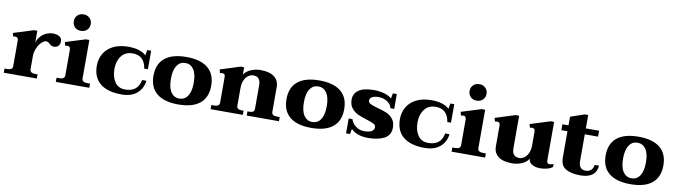

<svg xmlns="http://www.w3.org/2000/svg" viewBox="-35 -1333 6876 1952"><g transform="rotate(10 3402.5 -357.5)"><path d="M531 -415Q531 -382 514 -365.5Q497 -349 469 -349Q453 -349 443 -354.5Q433 -360 422 -370Q413 -379 404 -384Q395 -389 382 -389Q365 -389 341.5 -369Q318 -349 299 -312Q280 -275 276 -228V-83Q276 -43 330 -43H355V0H14V-43H44Q97 -43 97 -82V-348Q97 -365 88 -373.5Q79 -382 64 -382Q53 -382 44 -378L35 -414L241 -479H276V-356Q288 -399 316 -427Q344 -455 376.5 -467.5Q409 -480 435 -480Q474 -480 502.5 -465Q531 -450 531 -415Z M624 -640Q624 -677 648 -701Q672 -725 711 -725Q750 -725 774.5 -701Q799 -677 799 -640Q799 -603 774.5 -579Q750 -555 711 -555Q672 -555 648 -579Q624 -603 624 -640ZM551 -43H581Q635 -43 635 -82V-348Q635 -382 602 -382Q600 -382 581 -378L572 -415L777 -479H813V-82Q813 -43 867 -43H897V0H551Z M933 -235Q933 -306 966 -361.5Q999 -417 1063 -448.5Q1127 -480 1217 -480Q1340 -480 1401 -424L1410 -480H1451V-289H1413Q1393 -421 1271 -421Q1196 -421 1155.5 -367.5Q1115 -314 1115 -234Q1115 -151 1151.5 -98.5Q1188 -46 1256 -46Q1321 -46 1360 -75.5Q1399 -105 1412 -171H1456Q1448 -92 1390 -41Q1332 10 1230 10Q1085 10 1009 -52.5Q933 -115 933 -235Z M1518 -235Q1518 -356 1594 -418Q1670 -480 1816 -480Q1962 -480 2038 -418Q2114 -356 2114 -235Q2114 -114 2038 -52Q1962 10 1816 10Q1670 10 1594 -52Q1518 -114 1518 -235ZM1934 -235Q1934 -325 1902.5 -371.5Q1871 -418 1816 -418Q1761 -418 1729.5 -371.5Q1698 -325 1698 -235Q1698 -144 1729.5 -97.5Q1761 -51 1816 -51Q1871 -51 1902.5 -97.5Q1934 -144 1934 -235Z M2855 -43V0H2522V-43H2543Q2593 -43 2593 -82V-326Q2593 -414 2517 -414Q2495 -414 2470.5 -399Q2446 -384 2428.5 -349.5Q2411 -315 2411 -262V-82Q2411 -43 2462 -43H2482V0H2149V-43H2179Q2233 -43 2233 -82V-348Q2233 -382 2200 -382Q2198 -382 2179 -378L2170 -414L2375 -479H2411V-403Q2435 -440 2482.5 -460Q2530 -480 2581 -480Q2676 -480 2724 -442Q2772 -404 2772 -340V-82Q2772 -43 2826 -43Z M2891 -235Q2891 -356 2967 -418Q3043 -480 3189 -480Q3335 -480 3411 -418Q3487 -356 3487 -235Q3487 -114 3411 -52Q3335 10 3189 10Q3043 10 2967 -52Q2891 -114 2891 -235ZM3307 -235Q3307 -325 3275.5 -371.5Q3244 -418 3189 -418Q3134 -418 3102.5 -371.5Q3071 -325 3071 -235Q3071 -144 3102.5 -97.5Q3134 -51 3189 -51Q3244 -51 3275.5 -97.5Q3307 -144 3307 -235Z M3599 -52 3589 3H3548V-151H3587Q3599 -108 3637.5 -79.5Q3676 -51 3726 -51Q3772 -51 3799.5 -65Q3827 -79 3827 -110Q3827 -131 3804.5 -143Q3782 -155 3731 -171Q3674 -188 3636.5 -205.5Q3599 -223 3571.5 -257Q3544 -291 3544 -345Q3544 -409 3595.5 -444.5Q3647 -480 3756 -480Q3807 -480 3858 -466Q3909 -452 3936 -425L3946 -480H3987V-327H3948Q3939 -367 3900 -392.5Q3861 -418 3811 -418Q3770 -418 3745 -404.5Q3720 -391 3720 -367Q3720 -345 3743 -333.5Q3766 -322 3818 -307Q3876 -292 3914 -276Q3952 -260 3979.5 -226Q4007 -192 4007 -136Q4007 -58 3942.5 -24Q3878 10 3778 10Q3657 10 3599 -52Z M4062 -235Q4062 -306 4095 -361.5Q4128 -417 4192 -448.5Q4256 -480 4346 -480Q4469 -480 4530 -424L4539 -480H4580V-289H4542Q4522 -421 4400 -421Q4325 -421 4284.5 -367.5Q4244 -314 4244 -234Q4244 -151 4280.5 -98.5Q4317 -46 4385 -46Q4450 -46 4489 -75.5Q4528 -105 4541 -171H4585Q4577 -92 4519 -41Q4461 10 4359 10Q4214 10 4138 -52.5Q4062 -115 4062 -235Z M4710 -640Q4710 -677 4734 -701Q4758 -725 4797 -725Q4836 -725 4860.5 -701Q4885 -677 4885 -640Q4885 -603 4860.5 -579Q4836 -555 4797 -555Q4758 -555 4734 -579Q4710 -603 4710 -640ZM4637 -43H4667Q4721 -43 4721 -82V-348Q4721 -382 4688 -382Q4686 -382 4667 -378L4658 -415L4863 -479H4899V-82Q4899 -43 4953 -43H4983V0H4637Z M5680 -56V-26Q5657 -8 5623 1Q5589 10 5551 10Q5506 10 5470.5 -8.5Q5435 -27 5432 -67Q5408 -29 5360.5 -9.5Q5313 10 5262 10Q5167 10 5119 -27.5Q5071 -65 5071 -130V-348Q5071 -367 5061.5 -374.5Q5052 -382 5039 -382Q5035 -382 5018 -378L5008 -414L5213 -479H5250V-144Q5250 -56 5326 -56Q5348 -56 5372.5 -71Q5397 -86 5414.5 -120.5Q5432 -155 5432 -208V-348Q5432 -367 5422.5 -374.5Q5413 -382 5400 -382Q5396 -382 5379 -378L5369 -414L5575 -479H5611V-83Q5611 -47 5638 -47Q5653 -47 5680 -56Z M6138 -120Q6128 10 5966 10Q5870 10 5815.5 -22.5Q5761 -55 5761 -136V-409H5698V-470H5761V-559L5904 -608H5940V-470H6077V-409H5940V-136Q5940 -46 6011 -46Q6042 -46 6065 -63.5Q6088 -81 6093 -120Z M6186 -235Q6186 -356 6262 -418Q6338 -480 6484 -480Q6630 -480 6706 -418Q6782 -356 6782 -235Q6782 -114 6706 -52Q6630 10 6484 10Q6338 10 6262 -52Q6186 -114 6186 -235ZM6602 -235Q6602 -325 6570.5 -371.5Q6539 -418 6484 -418Q6429 -418 6397.5 -371.5Q6366 -325 6366 -235Q6366 -144 6397.5 -97.5Q6429 -51 6484 -51Q6539 -51 6570.5 -97.5Q6602 -144 6602 -235Z"/></g></svg>

Font: Taviraj
Style: Bold
Weight: 700
Designer: Katatrad Team
Foundry: CadsonDemak
Version: Version 1.001